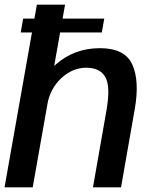

<svg xmlns="http://www.w3.org/2000/svg" viewBox="-28 -805 645 825"><path d="M61 -665.5H409.5L420 -725H71.5ZM-8.5 0H112.5L251.5 -785H130.5ZM371.5 0H492L551 -336Q572.5 -458.5 540.2 -528.2Q508 -598 401.5 -598Q293 -598 214 -530Q135 -462 121.5 -388L175 -354.5Q187 -424 235.2 -469Q283.5 -514 343 -514Q402 -514 424.8 -473.5Q447.5 -433 429.5 -331Z"/></svg>

Font: Anybody UltraCondensed Thin Medium
Style: Italic
Weight: 500
Italic angle: -10°
Version: Version 1.111